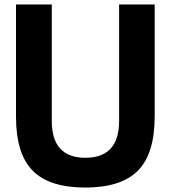

<svg xmlns="http://www.w3.org/2000/svg" viewBox="-20 -692 769 864"><path d="M364 18Q516 18 516 -148V-672H676V-167Q676 0 600.5 76Q525 152 364 152Q202 152 127 76Q52 0 52 -167V-672H213V-148Q213 18 364 18Z"/></svg>

Font: Cafe24 Ohsquare
Style: Bold
Weight: 700
Designer: Cafe24 thkim, hmlim, mnelim, nhlee, sslee, sskim, smlim, yjkim, sdjeong, hskwak & 4IRTF
Foundry: Cafe24
Version: Version 1.000